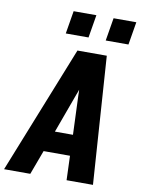

<svg xmlns="http://www.w3.org/2000/svg" viewBox="-113 -1020 814 1089"><g transform="rotate(10 294.0 -475.5)"><path d="M-12 0 281 -735H450L500 0H348L343 -140H191L139 0ZM339 -260 330 -490Q330 -497 330 -504Q330 -511 329 -518Q327 -511 324.5 -504Q322 -497 319 -490L235 -260ZM429 -819 451 -951H582L560 -819ZM199 -819 221 -951H352L330 -819Z"/></g></svg>

Font: Iosevka SS04 Heavy Extended
Style: Italic
Weight: 900
Width: 7
Italic angle: -9°
Monospace: yes
Designer: Belleve Invis
Foundry: Belleve Invis
Version: Version 19.0.0; ttfautohint (v1.8.4)